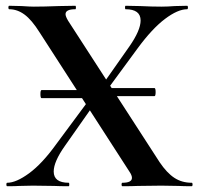

<svg xmlns="http://www.w3.org/2000/svg" viewBox="-20 -645 687 665"><path d="M519 -326Q519 -312 515 -312H312V-340H515Q519 -340 519 -326ZM120 -319Q120 -333 124 -333H312V-305H124Q120 -305 120 -319ZM404 -12Q437 -12 437 -29Q437 -38 428 -51L117 -533Q90 -576 65 -594.5Q40 -613 12 -613Q9 -613 9 -619Q9 -625 12 -625L55 -624Q83 -622 97 -622Q132 -622 184 -624L241 -625Q243 -625 243 -619Q243 -613 241 -613Q207 -613 207 -596Q207 -588 216 -573L533 -83Q558 -46 584 -29Q610 -12 644 -12Q647 -12 647 -6Q647 0 644 0Q615 0 599 -1L539 -2L457 -1Q438 0 404 0Q401 0 401 -6Q401 -12 404 -12ZM5 -12Q36 -12 81 -45Q126 -78 175 -146L298 -312L316 -298L205 -140Q166 -85 166 -51Q166 -12 218 -12Q220 -12 220 -6Q220 0 218 0Q185 0 168 -1L94 -2L47 -1Q34 0 5 0Q2 0 2 -6Q2 -12 5 -12ZM317 -326 428 -484Q467 -540 467 -574Q467 -613 415 -613Q413 -613 413 -619Q413 -625 415 -625L465 -624Q505 -622 539 -622Q560 -622 586 -624L628 -625Q631 -625 631 -619Q631 -613 628 -613Q596 -613 551.5 -579.5Q507 -546 457 -478L335 -312Z"/></svg>

Font: Cormorant Unicase
Style: Bold
Weight: 700
Designer: Christian Thalmann (Catharsis Fonts)
Foundry: Catharsis Fonts
Version: Version 4.000